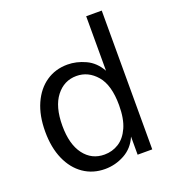

<svg xmlns="http://www.w3.org/2000/svg" viewBox="-135 -836 859 952"><g transform="rotate(-20 294.5 -360.0)"><path d="M257.8 11.7Q193.8 11.7 144.8 -22Q95.7 -55.7 68.4 -117.7Q41 -179.7 41 -264.2Q41 -348.6 68.6 -410.4Q96.2 -472.2 145 -505.6Q193.8 -539.1 257.8 -539.1Q305.2 -539.1 352.3 -517.3Q399.4 -495.6 427.7 -444.8V-732.4H509.8V0H432.6V-95.7Q409.7 -41.5 361.1 -14.9Q312.5 11.7 257.8 11.7ZM279.3 -56.6Q320.8 -56.6 355 -78.1Q389.2 -99.6 409.7 -145.3Q430.2 -190.9 430.2 -262.2Q430.2 -368.7 386.2 -419.7Q342.3 -470.7 280.3 -470.7Q214.8 -470.7 172.9 -416.7Q130.9 -362.8 130.9 -262.2Q130.9 -164.6 171.4 -110.6Q211.9 -56.6 279.3 -56.6Z"/></g></svg>

Font: Schibsted Grotesk
Style: Regular
Weight: 400
Designer: Bakken & Baeck AS, Henrik Kongsvoll
Foundry: Schibsted ASA
Version: Version 1.100; ttfautohint (v1.8.4.7-5d5b);gftools[0.9.25]